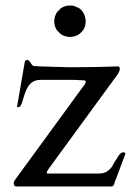

<svg xmlns="http://www.w3.org/2000/svg" viewBox="-20 -677 486 697"><path d="M394 -9C397 -13 397 -20 399 -22L435 -118C435 -122 433 -124 428 -124C418 -124 410 -113 406 -104L394 -86C386 -66 368 -47 341 -47H153C151 -47 150 -47 150 -48V-51C150 -53 150 -55 152 -56C152 -58 154 -60 155 -62L407 -407C409 -409 415 -422 415 -425C415 -430 414 -434 410 -436C357 -434 306 -433 257 -433C233 -433 212 -433 196 -434C168 -434 147 -436 124 -436C116 -437 110 -437 105 -437C101 -438 98 -439 96 -442C91 -447 88 -459 80 -459C74 -459 72 -458 70 -453L42 -290C42 -289 43 -289 44 -288H47C56 -288 60 -305 63 -314C73 -348 83 -387 127 -387H246C253 -387 260 -387 268 -386C273 -386 291 -386 291 -383C291 -370 285 -368 279 -359L33 -22C32 -19 31 -17 30 -16V-10C30 -3 34 0 41 0H385C390 0 394 -5 394 -9ZM275 -560C284 -568 291 -582 291 -599C291 -624 277 -647 256 -652C250 -656 242 -657 234 -657C217 -657 202 -650 194 -640C183 -631 177 -615 177 -599C177 -583 184 -567 194 -560C201 -550 218 -543 234 -543C251 -543 267 -550 275 -560Z"/></svg>

Font: fbb
Style: Regular
Weight: 400
Designer: David J. Perry, Michael Sharpe
Version: Version 1.045